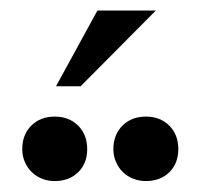

<svg xmlns="http://www.w3.org/2000/svg" viewBox="-20 -944 375 358"><path d="M161.6 -924.3H270.5L130.4 -783.2H84.5ZM142.6 -666Q142.6 -639.2 125.7 -622.8Q108.9 -606.4 82 -606.4Q69.3 -606.4 58.3 -610.8Q47.4 -615.2 39.3 -623Q31.2 -630.9 26.4 -641.8Q21.5 -652.8 21.5 -666Q21.5 -692.9 38.3 -709.7Q55.2 -726.6 82 -726.6Q108.9 -726.6 125.7 -709.7Q142.6 -692.9 142.6 -666ZM312.5 -666Q312.5 -639.2 295.7 -622.8Q278.8 -606.4 252 -606.4Q239.3 -606.4 228.3 -610.8Q217.3 -615.2 209.2 -623Q201.2 -630.9 196.3 -641.8Q191.4 -652.8 191.4 -666Q191.4 -692.9 208.3 -709.7Q225.1 -726.6 252 -726.6Q278.8 -726.6 295.7 -709.7Q312.5 -692.9 312.5 -666Z"/></svg>

Font: Arian AMU Serif
Style: Regular
Weight: 400
Designer: Ruben Hakobyan (Tarumian)
Foundry: Ruben Hakobyan (Tarumian)
Version: Version 1.002